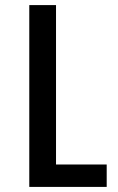

<svg xmlns="http://www.w3.org/2000/svg" viewBox="-20 -734 462 754"><path d="M95 0V-714H200V-88H399V0Z"/></svg>

Font: Noto Sans Armenian Medium
Style: Regular
Weight: 500
Designer: Monotype Design Team
Foundry: Monotype Imaging Inc.
Version: Version 2.007